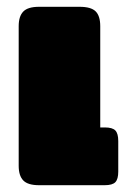

<svg xmlns="http://www.w3.org/2000/svg" viewBox="-20 -545 383 565"><path d="M35 -57V-468Q35 -497 48.5 -511Q62 -525 95 -525H214Q248 -525 261.5 -511.5Q275 -498 275 -468V-170H288Q311 -170 319.5 -161Q328 -152 328 -130V-40Q328 -18 319.5 -9Q311 0 288 0H95Q62 0 48.5 -14Q35 -28 35 -57Z"/></svg>

Font: Mitr
Style: Bold
Weight: 700
Designer: Thanarat Vachiruckul
Foundry: Cadson Demak
Version: Version 1.002